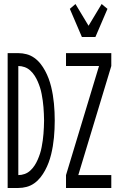

<svg xmlns="http://www.w3.org/2000/svg" viewBox="-20 -934 590 954"><path d="M18 0V-670H71Q92 -670 112.5 -664.5Q133 -659 150.5 -646.5Q168 -634 181 -617.5Q194 -601 204 -582.5Q214 -564 221.5 -544Q229 -524 234 -503.5Q239 -483 242.5 -462Q246 -441 248 -420Q250 -399 251 -377.5Q252 -356 252 -335Q252 -314 251 -292.5Q250 -271 248 -250Q246 -229 242.5 -208Q239 -187 234 -166.5Q229 -146 221.5 -126Q214 -106 204 -87.5Q194 -69 181 -52.5Q168 -36 150.5 -23.5Q133 -11 112.5 -5.5Q92 0 71 0ZM71 -64Q87 -64 102.5 -69.5Q118 -75 130.5 -86.5Q143 -98 152 -112Q161 -126 167.5 -141Q174 -156 179 -171.5Q184 -187 187 -203.5Q190 -220 192.5 -236.5Q195 -253 196 -269Q197 -285 198 -301.5Q199 -318 199 -335Q199 -352 198 -368.5Q197 -385 196 -401Q195 -417 192.5 -433.5Q190 -450 187 -466.5Q184 -483 179 -498.5Q174 -514 167.5 -529Q161 -544 152 -558Q143 -572 130.5 -583.5Q118 -595 102.5 -600.5Q87 -606 71 -606ZM387 -750 327 -890 355 -914 420 -806 485 -914 514 -890 454 -750ZM308 0V-64L472 -606H308V-670H533V-606L369 -64H533V0Z"/></svg>

Font: Lode
Style: Regular
Weight: 400
Monospace: yes
Designer: Belleve Invis
Foundry: Belleve Invis
Version: Version 29.2.0; ttfautohint (v1.8.3)